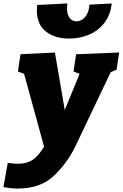

<svg xmlns="http://www.w3.org/2000/svg" viewBox="-79 -850 712 1115"><path d="M613 -545 598 -445 564 -431 361 -5Q317 89 238 167Q159 245 24 245Q-17 245 -59 236L-34 96Q3 101 24 101Q76 101 109.5 79Q143 57 177 2L61 -421L25 -435L40 -535L240 -545L297 -211L383 -421L348 -435L363 -535ZM135 -790Q135 -799 137 -821L312 -830Q310 -812 310 -804Q310 -765 325.5 -745.5Q341 -726 365 -726Q394 -726 416 -752Q438 -778 440 -823L570 -830Q562 -762 526.5 -716.5Q491 -671 437.5 -648.5Q384 -626 323 -626Q240 -626 187.5 -667Q135 -708 135 -790Z"/></svg>

Font: Bitter Pro Black
Style: Italic
Weight: 900
Italic angle: -9°
Designer: Sol Matas, and Bitter project Authors
Foundry: Sol Matas
Version: Version 1.010